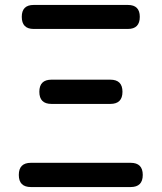

<svg xmlns="http://www.w3.org/2000/svg" viewBox="-20 -756 653 776"><path d="M105 0Q56 0 56 -49Q56 -98 105 -98H508Q557 -98 557 -49Q557 0 508 0H306ZM188 -336Q139 -336 139 -385Q139 -434 188 -434H426Q475 -434 475 -385Q475 -336 426 -336H307ZM116 -639Q68 -639 68 -688Q68 -736 116 -736H497Q545 -736 545 -688Q545 -639 497 -639H306Z"/></svg>

Font: GenSenRounded JP M
Style: Regular
Weight: 500
Version: Version 1.501;PS 1;hotconv 16.6.51;makeotf.lib2.5.65220